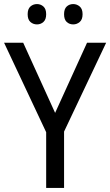

<svg xmlns="http://www.w3.org/2000/svg" viewBox="-20 -924 542 944"><path d="M251 -369 408 -714H502L295 -277V0H207V-274L0 -714H94ZM116 -854Q116 -880 129.5 -892Q143 -904 162 -904Q180 -904 193.5 -892Q207 -880 207 -854Q207 -828 193.5 -816Q180 -804 162 -804Q143 -804 129.5 -816Q116 -828 116 -854ZM295 -854Q295 -880 308 -892Q321 -904 340 -904Q358 -904 372 -892Q386 -880 386 -854Q386 -828 372 -816Q358 -804 340 -804Q321 -804 308 -816Q295 -828 295 -854Z"/></svg>

Font: Noto Sans Ethiopic SemCond
Style: Regular
Weight: 400
Width: 4
Designer: Monotype Design Team
Foundry: Monotype Imaging Inc.
Version: Version 2.102; ttfautohint (v1.8.4.7-5d5b)